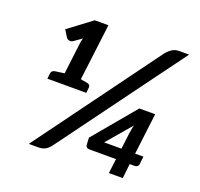

<svg xmlns="http://www.w3.org/2000/svg" viewBox="-126 -863 1043 1002"><g transform="rotate(20 396.0 -362.0)"><path d="M577 0 587 -81H443Q419 -81 418 -99L416 -138L611 -371H699L671 -142H717L712 -97Q711 -91 705.5 -86Q700 -81 692 -81H663L654 0ZM107 -353 110 -382Q112 -400 131 -403L182 -410L204 -590Q205 -596 206.5 -602Q208 -608 210 -614L169 -585Q157 -576 145.5 -579Q134 -582 130 -589L106 -627L235 -724H311L272 -410L311 -403Q328 -399 326 -382L323 -353ZM499 -142H595L605 -224Q607 -236 609 -249.5Q611 -263 615 -278ZM132 0 633 -683Q648 -702 665 -713Q682 -724 705 -724H759L253 -36Q238 -16 222 -8Q206 0 186 0Z"/></g></svg>

Font: Aleo
Style: Bold Italic
Weight: 700
Italic angle: -7°
Version: Version 2.001;gftools[0.9.29]